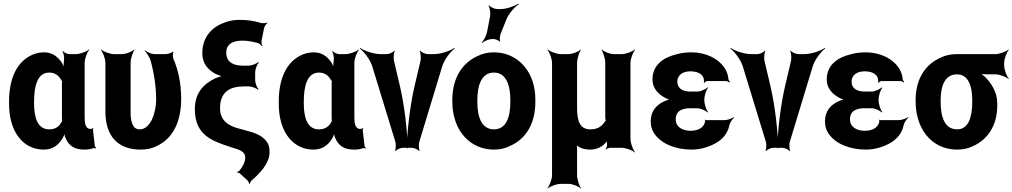

<svg xmlns="http://www.w3.org/2000/svg" viewBox="-20 -833 5705 1082"><path d="M489 -107 492 -104 488 -106C461 -109 457 -140 457 -171V-478C457 -502 471 -539 483 -552L481 -554C468 -542 431 -528 407 -528H372C360 -528 341 -537 335 -545L332 -542C338 -535 343 -510 341 -497C339 -482 337 -458 340 -446L343 -447C340 -457 332 -475 324 -486C302 -516 273 -538 228 -538C199 -538 174 -531 149 -518C69 -475 31 -382 31 -260V-250C31 -212 35 -177 44 -145C68 -59 129 10 227 10C275 10 307 -14 329 -48C337 -59 344 -77 345 -87H342C341 -77 347 -58 353 -47C371 -11 401 10 454 10C475 10 490 8 505 2C509 1 517 2 520 4L522 0C519 -1 514 -8 514 -13L504 -102C503 -105 506 -108 507 -110L504 -112C503 -111 500 -107 498 -107ZM329 -360V-171C329 -165 330 -159 330 -153C330 -153 330 -149 331 -149C331 -149 331 -153 331 -153C330 -153 329 -149 329 -149C315 -121 294 -104 257 -104C191 -104 172 -172 172 -250V-260C172 -341 188 -424 257 -424C290 -424 310 -408 324 -384C325 -382 331 -373 332 -374L331 -378C330 -377 329 -363 329 -360Z M772 10C809 10 840 3 867 -12C955 -54 1001 -148 1001 -276C1001 -365 984 -440 957 -502C953 -512 953 -533 958 -540L955 -542C949 -536 925 -528 914 -528H852C833 -528 808 -540 797 -550L796 -546C807 -536 824 -509 830 -488C847 -424 859 -354 860 -276C860 -231 850 -188 836 -159C822 -131 801 -104 767 -104C725 -104 716 -151 716 -203V-478C716 -502 728 -539 738 -552L736 -554C725 -542 690 -528 666 -528H624C600 -528 563 -542 550 -554L548 -552C560 -539 574 -502 574 -478V-204C574 -65 645 10 772 10Z M1196 -393C1128 -362 1078 -309 1078 -219C1078 -65 1182 -37 1289 -1L1316 7C1339 15 1362 27 1362 55C1362 85 1344 110 1329 129C1326 133 1319 135 1316 136V140C1319 139 1328 141 1331 144L1373 182C1378 186 1384 198 1384 203H1388C1388 198 1395 186 1401 181C1423 163 1445 140 1463 117C1480 94 1499 61 1499 26C1500 7 1497 -9 1490 -23C1466 -69 1416 -85 1361 -99L1321 -110C1271 -124 1220 -151 1220 -224C1220 -313 1274 -346 1353 -346H1383C1399 -346 1425 -336 1434 -327L1437 -330C1428 -339 1418 -365 1418 -381V-426C1418 -443 1429 -471 1438 -480L1435 -483C1426 -474 1398 -463 1381 -463H1350C1300 -463 1255 -479 1255 -536C1255 -587 1296 -604 1346 -604C1377 -604 1403 -598 1432 -591C1440 -589 1452 -579 1456 -573L1459 -576C1455 -581 1452 -595 1454 -604L1468 -674C1470 -684 1480 -699 1487 -703L1485 -706C1478 -702 1459 -701 1449 -704C1413 -715 1375 -721 1333 -721C1302 -721 1276 -717 1251 -708C1181 -685 1120 -630 1120 -533C1120 -474 1153 -439 1196 -416C1211 -409 1231 -402 1242 -401V-405C1231 -406 1211 -399 1196 -393Z M2009 -107 2012 -104 2008 -106C1981 -109 1977 -140 1977 -171V-478C1977 -502 1991 -539 2003 -552L2001 -554C1988 -542 1951 -528 1927 -528H1892C1880 -528 1861 -537 1855 -545L1852 -542C1858 -535 1863 -510 1861 -497C1859 -482 1857 -458 1860 -446L1863 -447C1860 -457 1852 -475 1844 -486C1822 -516 1793 -538 1748 -538C1719 -538 1694 -531 1669 -518C1589 -475 1551 -382 1551 -260V-250C1551 -212 1555 -177 1564 -145C1588 -59 1649 10 1747 10C1795 10 1827 -14 1849 -48C1857 -59 1864 -77 1865 -87H1862C1861 -77 1867 -58 1873 -47C1891 -11 1921 10 1974 10C1995 10 2010 8 2025 2C2029 1 2037 2 2040 4L2042 0C2039 -1 2034 -8 2034 -13L2024 -102C2023 -105 2026 -108 2027 -110L2024 -112C2023 -111 2020 -107 2018 -107ZM1849 -360V-171C1849 -165 1850 -159 1850 -153C1850 -153 1850 -149 1851 -149C1851 -149 1851 -153 1851 -153C1850 -153 1849 -149 1849 -149C1835 -121 1814 -104 1777 -104C1711 -104 1692 -172 1692 -250V-260C1692 -341 1708 -424 1777 -424C1810 -424 1830 -408 1844 -384C1845 -382 1851 -373 1852 -374L1851 -378C1850 -377 1849 -363 1849 -360Z M2234 -347 2200 -491C2197 -506 2199 -536 2205 -545L2202 -548C2196 -538 2173 -528 2160 -528H2125C2087 -528 2033 -546 2010 -563L2008 -559C2031 -543 2065 -498 2077 -462L2208 -34C2212 -21 2211 7 2206 16L2209 18C2215 10 2237 0 2249 0H2302C2314 0 2336 10 2342 18L2345 16C2340 7 2339 -21 2343 -34L2473 -462C2485 -498 2519 -543 2542 -559L2540 -563C2517 -546 2463 -528 2425 -528H2391C2378 -528 2354 -538 2348 -548L2345 -545C2351 -536 2353 -506 2350 -491L2316 -347C2290 -235 2273 -85 2273 3H2277C2277 -85 2260 -235 2234 -347Z M2529 -269V-259C2529 -220 2535 -185 2546 -152C2577 -58 2656 10 2764 10C2798 10 2829 3 2855 -11C2942 -49 2997 -134 2997 -259V-269C2997 -308 2992 -343 2981 -376C2949 -470 2871 -538 2763 -538C2729 -538 2699 -531 2673 -518C2585 -479 2529 -394 2529 -269ZM2856 -269V-259C2856 -176 2834 -104 2764 -104C2693 -104 2670 -175 2670 -259V-269C2670 -351 2693 -424 2763 -424C2833 -424 2856 -352 2856 -269ZM2742 -742 2725 -654C2721 -633 2706 -604 2695 -594L2697 -591C2708 -601 2735 -613 2754 -613H2762C2772 -613 2792 -605 2795 -598L2799 -600C2795 -607 2797 -631 2801 -642L2834 -724C2847 -757 2881 -795 2904 -809L2902 -813C2879 -798 2834 -782 2803 -782H2782C2768 -782 2743 -793 2736 -803L2733 -801C2740 -791 2745 -759 2742 -742Z M3401 -17C3401 -9 3397 3 3393 7L3395 10C3399 5 3411 0 3419 0H3483C3507 0 3544 14 3557 26L3559 24C3547 11 3533 -26 3533 -50V-478C3533 -502 3547 -539 3559 -552L3557 -554C3544 -542 3507 -528 3483 -528H3441C3417 -528 3382 -542 3371 -554L3369 -552C3379 -539 3391 -502 3391 -478V-169C3391 -166 3393 -152 3395 -151L3397 -154C3395 -155 3387 -147 3386 -144C3370 -119 3345 -104 3307 -104C3247 -104 3232 -152 3232 -226V-478C3232 -502 3244 -539 3254 -552L3252 -554C3241 -542 3206 -528 3182 -528H3141C3117 -528 3080 -542 3067 -554L3065 -552C3077 -539 3091 -502 3091 -478V153C3091 177 3077 214 3065 227L3067 229C3080 217 3117 203 3141 203H3182C3206 203 3241 217 3252 229L3254 227C3244 214 3232 177 3232 153V2C3232 -5 3231 -17 3228 -22L3225 -20C3228 -15 3236 -9 3241 -6C3259 5 3280 10 3304 10C3340 10 3366 -2 3387 -22C3393 -28 3403 -37 3405 -44L3403 -45C3400 -39 3400 -26 3401 -17Z M3871 -96C3831 -96 3788 -114 3788 -160C3788 -210 3826 -223 3871 -223H3910C3928 -223 3957 -210 3967 -199L3970 -202C3960 -213 3949 -247 3949 -269V-272C3949 -293 3960 -327 3970 -338L3967 -341C3957 -330 3928 -317 3910 -317H3871C3831 -317 3797 -332 3797 -373C3797 -380 3798 -387 3801 -394C3811 -419 3838 -431 3871 -431C3901 -431 3934 -422 3944 -395C3947 -389 3948 -372 3947 -367L3950 -366C3952 -370 3959 -376 3965 -376H4072C4079 -376 4088 -371 4091 -368L4094 -371C4090 -375 4085 -382 4085 -388C4083 -409 4077 -427 4067 -444C4031 -503 3958 -538 3877 -538C3847 -538 3821 -535 3796 -528C3723 -511 3657 -471 3657 -384C3657 -337 3688 -304 3724 -284C3735 -277 3754 -270 3764 -269V-273C3754 -274 3735 -268 3723 -262C3679 -242 3647 -207 3647 -149C3647 -124 3653 -101 3666 -82C3706 -21 3790 10 3877 10C3929 10 3980 -6 4020 -30C4052 -50 4081 -81 4090 -126C4093 -142 4107 -162 4117 -170L4115 -173C4105 -165 4079 -156 4062 -156H3957C3955 -156 3955 -158 3954 -159L3951 -157C3952 -156 3954 -153 3954 -151C3948 -111 3911 -96 3871 -96Z M4322 -347 4288 -491C4285 -506 4287 -536 4293 -545L4290 -548C4284 -538 4261 -528 4248 -528H4213C4175 -528 4121 -546 4098 -563L4096 -559C4119 -543 4153 -498 4165 -462L4296 -34C4300 -21 4299 7 4294 16L4297 18C4303 10 4325 0 4337 0H4390C4402 0 4424 10 4430 18L4433 16C4428 7 4427 -21 4431 -34L4561 -462C4573 -498 4607 -543 4630 -559L4628 -563C4605 -546 4551 -528 4513 -528H4479C4466 -528 4442 -538 4436 -548L4433 -545C4439 -536 4441 -506 4438 -491L4404 -347C4378 -235 4361 -85 4361 3H4365C4365 -85 4348 -235 4322 -347Z M4853 -96C4813 -96 4770 -114 4770 -160C4770 -210 4808 -223 4853 -223H4892C4910 -223 4939 -210 4949 -199L4952 -202C4942 -213 4931 -247 4931 -269V-272C4931 -293 4942 -327 4952 -338L4949 -341C4939 -330 4910 -317 4892 -317H4853C4813 -317 4779 -332 4779 -373C4779 -380 4780 -387 4783 -394C4793 -419 4820 -431 4853 -431C4883 -431 4916 -422 4926 -395C4929 -389 4930 -372 4929 -367L4932 -366C4934 -370 4941 -376 4947 -376H5054C5061 -376 5070 -371 5073 -368L5076 -371C5072 -375 5067 -382 5067 -388C5065 -409 5059 -427 5049 -444C5013 -503 4940 -538 4859 -538C4829 -538 4803 -535 4778 -528C4705 -511 4639 -471 4639 -384C4639 -337 4670 -304 4706 -284C4717 -277 4736 -270 4746 -269V-273C4736 -274 4717 -268 4705 -262C4661 -242 4629 -207 4629 -149C4629 -124 4635 -101 4648 -82C4688 -21 4772 10 4859 10C4911 10 4962 -6 5002 -30C5034 -50 5063 -81 5072 -126C5075 -142 5089 -162 5099 -170L5097 -173C5087 -165 5061 -156 5044 -156H4939C4937 -156 4937 -158 4936 -159L4933 -157C4934 -156 4936 -153 4936 -151C4930 -111 4893 -96 4853 -96Z M5639 -464V-478C5639 -502 5653 -539 5665 -552L5663 -554C5650 -542 5613 -528 5589 -528H5373C5339 -528 5309 -522 5283 -509C5196 -472 5140 -390 5140 -269V-259C5140 -220 5146 -185 5157 -152C5188 -58 5265 10 5374 10C5407 10 5436 4 5462 -9C5544 -45 5600 -123 5600 -239V-249C5600 -266 5598 -282 5594 -297C5582 -337 5560 -371 5533 -398C5523 -407 5508 -420 5499 -424L5497 -420C5506 -416 5524 -414 5538 -414H5589C5613 -414 5650 -400 5663 -388L5665 -390C5653 -403 5639 -440 5639 -464ZM5373 -414C5438 -414 5459 -346 5459 -269V-259C5459 -180 5441 -104 5374 -104C5303 -104 5281 -175 5281 -259V-269C5281 -349 5305 -414 5373 -414Z"/></svg>

Font: Asimov
Style: EdgeNar
Weight: 500
Designer: Google
Version: Version 2.000980: 2014